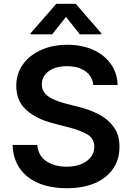

<svg xmlns="http://www.w3.org/2000/svg" viewBox="-20 -971 689 1002"><path d="M328.1 11.2Q200.7 11.2 125.2 -47.6Q49.8 -106.4 45.4 -214.8H174.8Q179.2 -157.7 222.2 -129.4Q265.1 -101.1 327.1 -101.1Q391.1 -101.1 431.6 -129.9Q472.2 -158.7 472.2 -205.6Q472.2 -248 436 -269.3Q399.9 -290.5 341.3 -305.7L258.8 -327.1Q168.9 -350.1 116.9 -397.2Q64.9 -444.3 64.9 -522.9Q64.9 -586.9 99.9 -635.3Q134.8 -683.6 195.1 -710.4Q255.4 -737.3 331.5 -737.3Q408.7 -737.3 467.3 -710.4Q525.9 -683.6 559.1 -636.2Q592.3 -588.9 593.8 -527.3H466.8Q461.9 -573.7 425.3 -599.6Q388.7 -625.5 329.6 -625.5Q268.1 -625.5 233.2 -598.6Q198.2 -571.8 198.2 -530.8Q198.2 -500.5 216.8 -481.2Q235.4 -461.9 263.7 -450.2Q292 -438.5 321.8 -430.7L389.6 -413.6Q444.3 -400.4 493.4 -375.5Q542.5 -350.6 573 -309.1Q603.5 -267.6 603.5 -204.1Q603.5 -140.1 571 -91.6Q538.6 -43 476.8 -15.9Q415 11.2 328.1 11.2ZM396.5 -792 324.2 -882.8 252.4 -792H139.6V-797.4L273.9 -951.2H375L508.8 -797.4V-792Z"/></svg>

Font: Inter Semi Bold
Style: Regular
Weight: 600
Designer: Rasmus Andersson
Foundry: rsms
Version: Version 4.000;git-e0f93cc